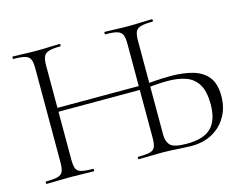

<svg xmlns="http://www.w3.org/2000/svg" viewBox="-89 -765 1157 910"><g transform="rotate(-15 489.5 -310.5)"><path d="M747 4Q731 4 706 2.5Q681 1 654 -0.5Q627 -2 605 -2Q571 -2 541.5 -1Q512 0 489 0Q486 0 486 -6Q486 -12 489 -12Q528 -12 547 -17Q566 -22 572 -37Q578 -52 578 -81V-542Q578 -571 572 -586Q566 -601 547 -607Q528 -613 489 -613Q486 -613 486 -619Q486 -625 489 -625Q512 -625 541.5 -623.5Q571 -622 605 -622Q637 -622 667 -623.5Q697 -625 720 -625Q723 -625 723 -619Q723 -613 720 -613Q682 -613 662.5 -607.5Q643 -602 636.5 -587.5Q630 -573 630 -544V-81Q630 -48 648 -30Q666 -12 727 -12Q812 -12 848.5 -49.5Q885 -87 885 -164Q885 -227 864 -261.5Q843 -296 805 -309.5Q767 -323 715 -323Q680 -323 645.5 -319.5Q611 -316 589 -316L588 -335Q613 -335 653 -338.5Q693 -342 736 -342Q796 -342 843 -329Q890 -316 917 -283Q944 -250 944 -189Q944 -132 919 -88.5Q894 -45 850 -20.5Q806 4 747 4ZM36 0Q34 0 34 -6Q34 -12 36 -12Q74 -12 93.5 -17Q113 -22 119.5 -37Q126 -52 126 -81V-544Q126 -573 119.5 -587.5Q113 -602 94 -607.5Q75 -613 37 -613Q35 -613 35 -619Q35 -625 37 -625Q61 -625 90.5 -623.5Q120 -622 152 -622Q187 -622 216 -623.5Q245 -625 268 -625Q270 -625 270 -619Q270 -613 268 -613Q230 -613 211 -607Q192 -601 185.5 -586Q179 -571 179 -542V-81Q179 -52 185 -37Q191 -22 210.5 -17Q230 -12 268 -12Q270 -12 270 -6Q270 0 268 0Q244 0 215.5 -1Q187 -2 152 -2Q120 -2 90 -1Q60 0 36 0ZM150 -316V-335H588V-316Z"/></g></svg>

Font: Cormorant Garamond Light
Style: Regular
Weight: 300
Designer: Christian Thalmann (Catharsis Fonts)
Foundry: Catharsis Fonts
Version: Version 4.001